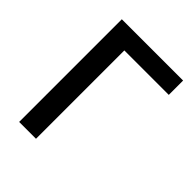

<svg xmlns="http://www.w3.org/2000/svg" viewBox="-201 -829 944 944"><g transform="rotate(45 270.5 -357.0)"><path d="M520 -713.9V-614.3H210.9V0H93.8V-713.9Z"/></g></svg>

Font: Open Sans SemiBold
Style: Regular
Weight: 600
Designer: Monotype Design Team
Foundry: Monotype Imaging Inc.
Version: Version 3.003; ttfautohint (v1.8.4)